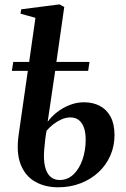

<svg xmlns="http://www.w3.org/2000/svg" viewBox="-20 -824 560 856"><path d="M192.5 -281Q208.5 -303.5 233.5 -323.2Q258.5 -343 289.8 -355.5Q321 -368 354 -368Q394.5 -368 425.2 -351.8Q456 -335.5 473.2 -303.2Q490.5 -271 490.5 -221.5Q490.5 -172.5 471.8 -130Q453 -87.5 419 -56Q385 -24.5 339.2 -6.8Q293.5 11 239 11Q181 11 137 -13.8Q93 -38.5 72.2 -90.8Q51.5 -143 63.5 -225.5L104 -508H33L39 -548H110L138 -744.5L71.5 -763L74.5 -782.5L245 -804.5L266.5 -793L231.5 -548H379L373 -508H226ZM293.5 -300.5Q274 -300.5 254.2 -291.8Q234.5 -283 217.2 -269.5Q200 -256 187.5 -241Q184 -222.5 181.5 -201Q179 -179.5 177 -156Q173.5 -111 180.8 -81Q188 -51 204.8 -36.2Q221.5 -21.5 245.5 -21.5Q282 -21.5 308 -46.8Q334 -72 348 -113Q362 -154 362 -201.5Q362 -232 354.5 -254Q347 -276 332 -288.2Q317 -300.5 293.5 -300.5Z"/></svg>

Font: Merriweather 120pt SemiBold
Style: Italic
Weight: 600
Italic angle: -7.8°
Version: Version 2.101